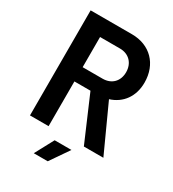

<svg xmlns="http://www.w3.org/2000/svg" viewBox="-208 -815 1001 1108"><g transform="rotate(30 293.0 -261.0)"><path d="M65 0H189V-298H296L424 0H554L413 -309C493 -334 543 -401 543 -494C543 -617 462 -700 340 -700H65ZM189 -393V-594H322C381 -594 421 -553 421 -493C421 -432 381 -393 322 -393ZM193 178H286L372 53H260Z"/></g></svg>

Font: Vanilla Cream
Style: Bold
Weight: 700
Designer: Jeremy Tribby, Jinavaṁso
Foundry: Tribby Type
Version: Version 1.422;Glyphs 3.1.2 (3151)